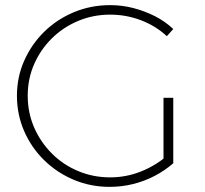

<svg xmlns="http://www.w3.org/2000/svg" viewBox="-20 -724 798 748"><path d="M630 -583Q587 -623 529.5 -645Q472 -667 409 -667Q343 -667 284.5 -642.5Q226 -618 182 -574.5Q138 -531 113 -474Q88 -417 88 -351Q88 -285 113 -227.5Q138 -170 182 -126Q226 -82 284.5 -57.5Q343 -33 409 -33Q471 -33 528 -55.5Q585 -78 629 -116L655 -88Q623 -60 583 -39Q543 -18 498.5 -7Q454 4 407 4Q333 4 267.5 -23.5Q202 -51 152 -100Q102 -149 74 -213.5Q46 -278 46 -351Q46 -424 74.5 -488Q103 -552 152.5 -600.5Q202 -649 268 -676.5Q334 -704 409 -704Q456 -704 500 -692.5Q544 -681 583.5 -661Q623 -641 655 -611ZM617 -343H655V-88H617Z"/></svg>

Font: Alexandria ExtraLight
Style: Regular
Weight: 250
Designer: Mohamed Gaber
Foundry: Kief Type Foundry
Version: Version 5.100